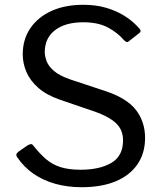

<svg xmlns="http://www.w3.org/2000/svg" viewBox="-20 -772 681 802"><path d="M498 -604Q472 -635 431 -657Q390 -679 328 -679Q253 -679 210 -646Q167 -613 167 -554Q167 -538 174.5 -517Q182 -496 205 -476Q228 -456 274 -440L419 -392Q510 -362 548 -312.5Q586 -263 586 -196Q586 -132 554 -85.5Q522 -39 463 -14.5Q404 10 321 10Q261 10 210 -4.5Q159 -19 119.5 -46.5Q80 -74 52 -115Q47 -122 48.5 -127.5Q50 -133 58 -139L94 -164Q104 -170 109.5 -170Q115 -170 119 -164Q146 -130 172 -107.5Q198 -85 232.5 -74Q267 -63 317 -63Q396 -63 445 -91.5Q494 -120 494 -186Q494 -211 484 -231.5Q474 -252 450 -269.5Q426 -287 381 -304L229 -356Q174 -375 140 -405Q106 -435 90.5 -471Q75 -507 75 -545Q75 -608 107 -654.5Q139 -701 195.5 -726.5Q252 -752 328 -752Q379 -752 421.5 -740Q464 -728 499.5 -706Q535 -684 562 -653Q566 -649 567 -644Q568 -639 562 -634L516 -598Q511 -595 508 -596.5Q505 -598 498 -604Z"/></svg>

Font: Libre Franklin Thin
Style: Regular
Weight: 400
Version: Version 3.000